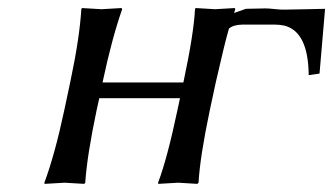

<svg xmlns="http://www.w3.org/2000/svg" viewBox="-20 -452 824 475"><path d="M588.4 -430.2 636.7 -431.2Q645.5 -431.2 663.1 -429.2Q678.7 -427.7 685.1 -428.2Q705.1 -428.2 739.7 -429.2Q770 -430.2 784.2 -430.2L770.5 -270L743.7 -266.1Q742.7 -374 683.1 -388.7Q671.9 -391.1 660.2 -391.1H579.1Q557.1 -390.6 546.4 -381.3Q536.1 -346.2 514.2 -250L499 -179.2Q474.6 -63 471.2 0L468.3 2.9Q466.3 2.9 420.9 0L371.6 2.9L371.1 0Q394 -61 418.9 -179.2L425.3 -209H225.6L219.2 -180.2Q195.3 -66.9 190.9 0L188.5 2.9Q186.5 2.9 140.1 0L90.3 2.9L89.8 0Q115.7 -69.8 139.2 -180.2L153.8 -249Q176.8 -356.9 181.2 -429.2L182.6 -432.1Q184.6 -432.1 231 -429.2L280.8 -432.1L282.2 -429.2Q256.8 -356.9 233.9 -249V-248H433.6L434.1 -250Q459.5 -369.6 462.4 -429.2L463.9 -432.1Q465.8 -432.1 512.2 -429.2L561 -432.1L562 -429.2Q561.5 -427.7 560.5 -424.3Q559.1 -420.9 559.1 -419.9Z"/></svg>

Font: Linux Biolinum Capitals O
Style: Italic Samll Caps
Weight: 400
Italic angle: -12°
Designer: Philipp H. Poll
Foundry: Philipp H. Poll
Version: Version 0.6.2